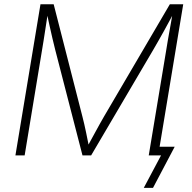

<svg xmlns="http://www.w3.org/2000/svg" viewBox="-20 -748 925 924"><path d="M54.2 0 174.8 -727.5H238.3L376.5 -187.5Q380.9 -170.9 385.3 -151.6Q389.6 -132.3 394 -111.8Q398.4 -91.3 402.3 -71Q406.2 -50.8 410.2 -32.2L395.5 -32.7Q405.8 -51.8 416.7 -72Q427.7 -92.3 439 -112.8Q450.2 -133.3 460.7 -152.3Q471.2 -171.4 481 -188L797.4 -727.5H861.8L741.2 0H695.8L780.3 -508.8Q783.7 -530.3 787.6 -553.2Q791.5 -576.2 795.9 -600.1Q800.3 -624 804.4 -647.7Q808.6 -671.4 812 -693.4L819.8 -692.9Q806.6 -668 793.2 -643.1Q779.8 -618.2 766.6 -594.5Q753.4 -570.8 741 -549.1Q728.5 -527.3 717.8 -508.8L418.5 0H377L245.6 -508.8Q239.3 -534.2 232.2 -564Q225.1 -593.8 218 -626.7Q210.9 -659.7 203.6 -693.4L211.4 -692.9Q208 -670.4 204.3 -646.7Q200.7 -623 197 -599.1Q193.4 -575.2 189.7 -552.2Q186 -529.3 182.6 -508.8L98.6 0ZM671.9 156.2 754.9 0H703.6L710.4 -42H820.8L716.3 156.2Z"/></svg>

Font: Inter 18pt ExtraLight
Style: Italic
Weight: 250
Italic angle: -9.3988°
Designer: Rasmus Andersson
Foundry: rsms
Version: Version 4.001;git-66647c0bb